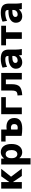

<svg xmlns="http://www.w3.org/2000/svg" viewBox="2003 -2573 790 4836"><g transform="rotate(-90 2398.0 -155.0)"><path d="M66.4 0V-519.5H230.5V-318.4H232.4L375 -519.5H563.5L365.2 -271.5L571.3 0H383.8L232.4 -222.7H230.5V0Z M672.9 219.7V-519.5H820.3L824.2 -448.2H826.2Q889.6 -530.3 983.4 -530.3Q1077.1 -530.3 1133.3 -460Q1189.5 -389.6 1189.5 -261.2Q1189.5 -132.8 1131.8 -61.5Q1074.2 9.8 982.4 9.8Q890.6 9.8 834 -61.5H832V219.7ZM832 -254.9Q832 -187.5 860.4 -150.4Q888.7 -113.3 934.1 -113.3Q979.5 -113.3 1007.8 -151.4Q1036.1 -189.5 1036.1 -261.2Q1036.1 -333 1009.8 -370.1Q983.4 -407.2 936 -407.2Q888.7 -407.2 860.4 -369.1Q832 -331.1 832 -264.6Z M1251 -409.2V-519.5H1553.7V-381.8Q1583 -387.7 1618.2 -387.7Q1725.6 -387.7 1784.7 -335.9Q1843.8 -284.2 1843.8 -187.5Q1843.8 9.8 1578.1 9.8Q1480.5 9.8 1393.6 -4.9V-409.2ZM1553.7 -109.4Q1576.2 -102.5 1594.7 -102.5Q1691.4 -102.5 1691.4 -193.4Q1691.4 -232.4 1666.5 -253.9Q1641.6 -275.4 1593.8 -275.4Q1574.2 -275.4 1553.7 -268.6Z M1940.4 0V-519.5H2370.1V-402.3H2108.4V0Z M2411.1 -108.4Q2464.8 -111.3 2489.7 -124.5Q2514.6 -137.7 2525.4 -170.9Q2536.1 -204.1 2536.1 -273.4V-519.5H2978.5V0H2814.5V-402.3H2695.3V-253.9Q2695.3 -113.3 2635.7 -56.2Q2576.2 1 2418.9 9.8Z M3370.1 -336.9H3407.2V-338.9Q3407.2 -381.8 3389.6 -399.4Q3372.1 -417 3328.1 -417Q3224.6 -417 3132.8 -372.1L3112.3 -485.4Q3212.9 -530.3 3336.4 -530.3Q3460 -530.3 3513.7 -482.9Q3567.4 -435.5 3567.4 -327.1V-139.6Q3567.4 -67.4 3582 0H3429.7Q3421.9 -46.9 3419.9 -73.2H3418Q3390.6 -35.2 3345.7 -12.7Q3300.8 9.8 3250 9.8Q3174.8 9.8 3129.9 -32.2Q3085 -74.2 3085 -153.8Q3085 -233.4 3158.2 -285.2Q3231.4 -336.9 3370.1 -336.9ZM3292 -105.5Q3341.8 -105.5 3374.5 -135.7Q3407.2 -166 3407.2 -214.8V-239.3H3370.1Q3301.8 -239.3 3266.1 -218.3Q3230.5 -197.3 3230.5 -166.5Q3230.5 -135.7 3247.1 -120.6Q3263.7 -105.5 3292 -105.5Z M3673.8 -398.4V-519.5H4167V-398.4H4003.9V0H3836.9V-398.4Z M4528.3 -336.9H4565.4V-338.9Q4565.4 -381.8 4547.9 -399.4Q4530.3 -417 4486.3 -417Q4382.8 -417 4291 -372.1L4270.5 -485.4Q4371.1 -530.3 4494.6 -530.3Q4618.2 -530.3 4671.9 -482.9Q4725.6 -435.5 4725.6 -327.1V-139.6Q4725.6 -67.4 4740.2 0H4587.9Q4580.1 -46.9 4578.1 -73.2H4576.2Q4548.8 -35.2 4503.9 -12.7Q4459 9.8 4408.2 9.8Q4333 9.8 4288.1 -32.2Q4243.2 -74.2 4243.2 -153.8Q4243.2 -233.4 4316.4 -285.2Q4389.6 -336.9 4528.3 -336.9ZM4450.2 -105.5Q4500 -105.5 4532.7 -135.7Q4565.4 -166 4565.4 -214.8V-239.3H4528.3Q4460 -239.3 4424.3 -218.3Q4388.7 -197.3 4388.7 -166.5Q4388.7 -135.7 4405.3 -120.6Q4421.9 -105.5 4450.2 -105.5Z"/></g></svg>

Font: GenEi M Gothic v2 Heavy
Style: Regular
Weight: 800
Version: Version 2.0